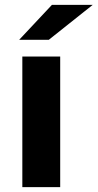

<svg xmlns="http://www.w3.org/2000/svg" viewBox="-20 -771 402 791"><path d="M72 -538H228V0H72ZM194 -751H362L181 -607H59Z"/></svg>

Font: Idrija
Style: Bold
Weight: 700
Designer: Julieta Ulanovsky
Foundry: Julieta Ulanovsky
Version: Version 7.200